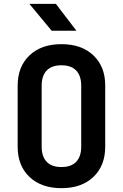

<svg xmlns="http://www.w3.org/2000/svg" viewBox="-20 -970 640 1000"><path d="M300 10Q195 10 133.5 -48.5Q72 -107 72 -206V-524Q72 -623 133.5 -681.5Q195 -740 300 -740Q405 -740 466.5 -681.5Q528 -623 528 -525V-206Q528 -107 466.5 -48.5Q405 10 300 10ZM300 -100Q351 -100 377 -127.5Q403 -155 403 -206V-524Q403 -575 377 -602.5Q351 -630 300 -630Q249 -630 223 -602.5Q197 -575 197 -524V-206Q197 -155 223 -127.5Q249 -100 300 -100ZM249 -810 133 -950H271L378 -810Z"/></svg>

Font: Tiny
Style: Bold
Weight: 700
Monospace: yes
Designer: Philipp Nurullin, Konstantin Bulenkov
Foundry: JetBrains
Version: Version 2.251; ttfautohint (v1.8.4.7-5d5b)